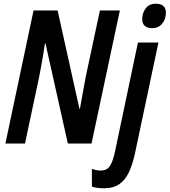

<svg xmlns="http://www.w3.org/2000/svg" viewBox="-20 -770 910 1030"><path d="M9 0 160 -714H289L406 -187H409Q417 -231 425.5 -280Q434 -329 441 -363L516 -714H623L471 0H344L224 -537H221Q217 -508 211 -472Q205 -436 198.5 -401.5Q192 -367 187 -343L114 0ZM797 -619Q743 -619 743 -668Q743 -700 761.5 -725Q780 -750 816 -750Q841 -750 855.5 -738.5Q870 -727 870 -702Q870 -667 850 -643Q830 -619 797 -619ZM537 240Q520 240 503.5 238Q487 236 473 231V136Q484 140 497 142.5Q510 145 521 145Q552 145 568.5 122Q585 99 597 43L720 -542H830L704 53Q692 109 673 151Q654 193 622 216.5Q590 240 537 240Z"/></svg>

Font: Noto Sans Condensed SemiBold
Style: Italic
Weight: 600
Width: 3
Italic angle: -12°
Designer: Monotype Design Team
Foundry: Monotype Imaging Inc.
Version: Version 2.013; ttfautohint (v1.8.4.7-5d5b)